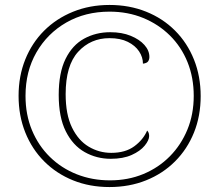

<svg xmlns="http://www.w3.org/2000/svg" viewBox="-20 -745 885 775"><path d="M422 10Q342 10 275 -17Q208 -44 158.5 -93.5Q109 -143 82 -210.5Q55 -278 55 -358Q55 -438 82 -505Q109 -572 158 -621Q207 -670 274.5 -697.5Q342 -725 422 -725Q502 -725 569.5 -698Q637 -671 686.5 -621.5Q736 -572 763 -504.5Q790 -437 790 -357Q790 -277 763 -210Q736 -143 686.5 -93.5Q637 -44 569.5 -17Q502 10 422 10ZM427 -104Q370 -104 322 -131Q274 -158 245.5 -215Q217 -272 217 -362Q217 -451 244.5 -507Q272 -563 319.5 -589Q367 -615 425 -615Q472 -615 507.5 -600.5Q543 -586 563 -563.5Q583 -541 583 -515Q583 -505 578 -497.5Q573 -490 557 -488Q557 -514 541.5 -537.5Q526 -561 496 -576Q466 -591 422 -591Q346 -591 295.5 -536Q245 -481 245 -365Q245 -283 270.5 -230.5Q296 -178 338 -153Q380 -128 429 -128Q486 -128 522 -154.5Q558 -181 574 -218Q579 -213 580.5 -207Q582 -201 582 -196Q582 -179 564 -157Q546 -135 511.5 -119.5Q477 -104 427 -104ZM424 -17Q497 -17 558.5 -42.5Q620 -68 665.5 -114Q711 -160 736.5 -222Q762 -284 762 -358Q762 -432 737 -494Q712 -556 666 -601.5Q620 -647 558 -672.5Q496 -698 422 -698Q324 -698 247.5 -654Q171 -610 127 -533.5Q83 -457 83 -358Q83 -282 109 -219.5Q135 -157 181.5 -111.5Q228 -66 290 -41.5Q352 -17 424 -17Z"/></svg>

Font: Noto Serif Thai Thin
Style: Regular
Weight: 250
Version: Version 2.001